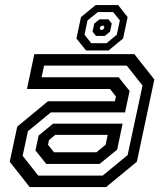

<svg xmlns="http://www.w3.org/2000/svg" viewBox="-20 -760 666 780"><path d="M100.5 0 19.5 -103 50 -245.5 174.5 -348.5H446.5L451 -368L427 -398.5H89.5L119.5 -540H526L607 -437L536 -103L411 0ZM168 -94 124 -149 137 -209.5 195.5 -257.5H478L456 -152L384.5 -94ZM135.5 -46.5H397L498.5 -130L559 -412.5L495 -493.5H159L149 -446H462L506.5 -390.5L488 -303.5H186.5L93.5 -227L72 -127ZM199.5 -141.5H372L409 -172L417.5 -212H204.5L179 -191L175 -172ZM329.5 -555 290.5 -603.5 309 -690.5 368.5 -739.5H460L498.5 -690.5L480 -603.5L421 -555ZM350.5 -584.5H413L454.5 -619L467 -677L439.5 -711H377.5L335.5 -677L323.5 -619ZM370 -614 356 -631.5 363 -664.5 384.5 -681.5H420.5L434 -664.5L427 -631.5L406 -614ZM388.5 -639H397L402 -643.5L404 -651L401 -655.5H392.5L387.5 -651L385.5 -643.5Z"/></svg>

Font: Tourney Thin Medium
Style: Italic
Weight: 500
Italic angle: -12°
Version: Version 1.015